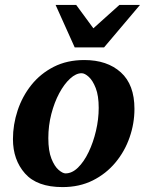

<svg xmlns="http://www.w3.org/2000/svg" viewBox="-20 -742 593 774"><path d="M522 -303.2Q522 -244.1 502.4 -188Q482.9 -131.8 445.3 -86.7Q407.7 -41.5 354 -14.6Q300.3 12.2 231.9 12.2Q129.4 12.2 80.8 -42.7Q32.2 -97.7 32.2 -181.2Q32.2 -239.7 51 -296.6Q69.8 -353.5 106.4 -399.4Q143.1 -445.3 196.8 -472.7Q250.5 -500 319.8 -500Q412.1 -500 467 -450.4Q522 -400.9 522 -303.2ZM377.9 -307.1Q377.9 -356 366 -386.7Q354 -417.5 337.9 -432.1Q321.8 -446.8 309.1 -446.8Q286.1 -446.8 262.5 -425Q238.8 -403.3 219 -366.5Q199.2 -329.6 187 -282.7Q174.8 -235.8 174.8 -185.1Q174.8 -133.8 187.3 -102.5Q199.7 -71.3 216.3 -57.1Q232.9 -43 244.1 -43Q270.5 -43 294.4 -66.4Q318.4 -89.8 337.2 -128.9Q356 -168 366.9 -214.6Q377.9 -261.2 377.9 -307.1ZM544.4 -722.2 399.4 -550.8H281.2L204.1 -722.2H287.1L356.4 -627.9L461.4 -722.2Z"/></svg>

Font: Charis
Style: Bold Italic
Weight: 700
Italic angle: -11°
Designer: Walt Agee, Miriam Martin, Annie Olsen, Victor Gaultney, Lorna Priest, Alan Ward, Bob Hallissy, Martin Hosken, Sharon Cor
Foundry: SIL Global
Version: Version 7.000